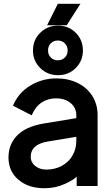

<svg xmlns="http://www.w3.org/2000/svg" viewBox="-20 -977 588 1019"><path d="M25 -141Q25 -211 71 -258Q117 -305 209 -321L385 -350V-366Q385 -405 355 -430Q325 -455 277 -455Q234 -455 201 -433Q168 -411 148 -365L49 -416Q77 -484 140.5 -522.5Q204 -561 279 -561Q342 -561 392 -536.5Q442 -512 470 -467.5Q498 -423 498 -366V10H387V-40Q374 -24 324.5 -1Q275 22 215 22Q131 22 78 -23Q25 -68 25 -141ZM226 -77Q272 -77 308.5 -97Q345 -117 365 -152Q385 -187 385 -229V-251L234 -226Q143 -211 143 -144Q143 -116 166.5 -96.5Q190 -77 226 -77ZM155 -709Q155 -765 193.5 -803Q232 -841 288 -841Q344 -841 382 -803Q420 -765 420 -709Q420 -654 382 -616Q344 -578 288 -578Q232 -578 193.5 -616Q155 -654 155 -709ZM287 -657Q309 -657 324 -671.5Q339 -686 339 -709Q339 -732 324 -747Q309 -762 287 -762Q265 -762 250 -747.5Q235 -733 235 -709Q235 -686 250 -671.5Q265 -657 287 -657ZM287 -957H407L334 -843H230Z"/></svg>

Font: BLUETTI 2.0 Medium
Style: Italic
Weight: 500
Designer: Stijn de Vries
Foundry: tokotype
Version: Version 2.005;October 31, 2023;FontCreator 14.0.0.2814 64-bi